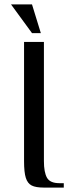

<svg xmlns="http://www.w3.org/2000/svg" viewBox="-20 -850 325 870"><path d="M89 -120V-660H179V-120Q179 -69 193 -44.5Q207 -20 249 -20H269V0H179Q142 0 123.5 -9.5Q105 -19 97 -44Q89 -69 89 -120ZM30 -830H125L165 -700H125Z"/></svg>

Font: El Messiri
Style: Regular
Weight: 400
Designer: Mohamed Gaber
Foundry: Kief Type Foundry
Version: Version 2.006